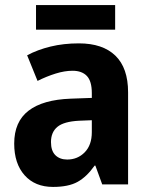

<svg xmlns="http://www.w3.org/2000/svg" viewBox="-20 -727 589 757"><path d="M291 -556Q385 -556 435 -507.5Q485 -459 485 -363V0H383L356 -74H353Q322 -30 286 -10Q250 10 189 10Q118 10 77 -36Q36 -82 36 -161Q36 -247 92.5 -290.5Q149 -334 259 -338L342 -341V-360Q342 -407 322.5 -427.5Q303 -448 266 -448Q235 -448 199.5 -437Q164 -426 128 -408L87 -509Q128 -531 179.5 -543.5Q231 -556 291 -556ZM292 -251Q232 -248 206.5 -227Q181 -206 181 -167Q181 -132 198.5 -115Q216 -98 245 -98Q286 -98 314 -126.5Q342 -155 342 -206V-253ZM434 -707V-610H122V-707Z"/></svg>

Font: Noto Sans Lao SemiCondensed
Style: Bold
Weight: 700
Width: 4
Designer: Monotype Design Team
Foundry: Monotype Imaging Inc.
Version: Version 2.003; ttfautohint (v1.8.4.7-5d5b)